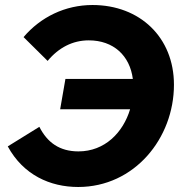

<svg xmlns="http://www.w3.org/2000/svg" viewBox="-20 -729 733 766"><path d="M241 -414 220 -293H499C471 -200 398 -125 293 -125C218 -125 169 -160 137 -223L11 -145C73 -31 180 17 292 17C516 17 674 -177 674 -391C674 -580 538 -709 349 -709C240 -709 142 -661 74 -581L170 -486C214 -539 270 -568 334 -568C433 -568 498 -507 510 -414Z"/></svg>

Font: Fixel Display 20240404
Style: Bold Italic
Weight: 700
Italic angle: -10°
Designer: AlfaBravo + MacPaw
Foundry: Kyrylo Tkachov, Marchela Mozhyna, Serhii Makarenko, Maria Weinstein, Zakhar Kryvoshyya
Version: Version 1.211;Glyphs 3.2 (3225)